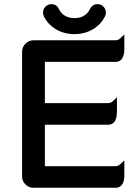

<svg xmlns="http://www.w3.org/2000/svg" viewBox="-20 -883 663 913"><path d="M85 -43.9V-636.7Q85 -659.2 101.1 -675.3Q117.2 -691.4 138.7 -691.4H530.3Q543.5 -691.4 556.2 -704.6L571.3 -719.2V-650.4Q571.3 -614.3 556.2 -599.1Q545.9 -588.9 530.3 -588.9H196.3L193.8 -588.4L193.4 -585.9V-392.6H495.1Q508.3 -392.6 521 -405.8L536.1 -420.4V-351.6Q536.1 -315.4 521 -300.3Q510.7 -290 495.1 -290H193.4V-95.7L193.8 -93.3L196.3 -92.8H530.3Q543.5 -92.8 556.2 -106L571.3 -120.6V-51.8Q571.3 1 540 8.8Q535.2 9.8 530.3 9.8H138.7Q116.7 9.8 100.8 -6.1Q85 -22 85 -43.9ZM184.6 -823.2Q184.6 -839.8 196.8 -852.1Q208 -863.3 224.1 -863.3Q250 -863.3 260.7 -838.9Q270.5 -818.8 289.3 -807.9Q308.1 -796.9 334 -796.9Q371.1 -796.9 393.1 -818.8Q401.4 -827.1 407.2 -838.9Q410.6 -847.2 416.5 -852.5Q427.2 -863.3 443.8 -863.3Q460.9 -863.3 472.2 -851.3Q483.4 -839.4 483.4 -823.2Q483.4 -813.5 479.5 -805.7Q460 -766.1 421.1 -743.4Q382.3 -720.7 334 -720.7Q285.6 -720.7 247.1 -743.2Q208 -766.1 188.5 -805.7Q184.6 -813.5 184.6 -823.2Z"/></svg>

Font: YuPearl-SemiBold
Style: SemiBold
Weight: 600
Designer: Max Yao
Foundry: Max-Everyday
Version: Version 1.011; ttfautohint (v1.8.3)